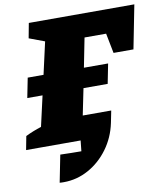

<svg xmlns="http://www.w3.org/2000/svg" viewBox="-112 -737 883 1016"><g transform="rotate(-10 330.0 -229.0)"><path d="M148 202Q130 202 126 201L155 55Q187 56 215 56.5Q243 57 268 57Q271 26 274 0H-19L-5 -73Q15 -83 36.5 -91.5Q58 -100 80 -107L117 -270H35L56 -376H141L180 -549L97 -580L112 -660H679L633 -426H526L505 -533H389L358 -376H488L467 -270H337L308 -128H461L448 -63Q432 13 388 73Q344 133 281.5 167.5Q219 202 148 202Z"/></g></svg>

Font: Piazzolla Black
Style: Italic
Weight: 900
Italic angle: -11.3°
Designer: Juan Pablo del Peral
Foundry: Huerta Tipografica
Version: Version 1.330